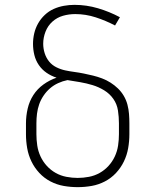

<svg xmlns="http://www.w3.org/2000/svg" viewBox="-20 -763 640 791"><path d="M300 8Q271 8 242.5 3Q214 -2 188 -15.5Q162 -29 142 -50.5Q122 -72 109.5 -98Q97 -124 92 -152.5Q87 -181 87 -210V-255Q87 -285 94 -315.5Q101 -346 117.5 -371.5Q134 -397 159 -415Q184 -433 213 -443Q191 -450 172 -463Q153 -476 140 -495Q127 -514 121.5 -536.5Q116 -559 116 -582Q116 -604 121 -625.5Q126 -647 137 -666.5Q148 -686 164.5 -701.5Q181 -717 201 -726Q221 -735 243 -739Q265 -743 287 -743Q336 -743 383.5 -729Q431 -715 474 -692L454 -658Q416 -678 374.5 -691.5Q333 -705 290 -705Q264 -705 239.5 -698Q215 -691 196 -674Q177 -657 167.5 -632.5Q158 -608 158 -583Q158 -563 164 -544Q170 -525 182 -510Q194 -495 212 -486Q230 -477 249 -473Q268 -469 287 -466.5Q306 -464 325.5 -460Q345 -456 363.5 -451.5Q382 -447 400.5 -440Q419 -433 435.5 -422.5Q452 -412 466 -398.5Q480 -385 490 -368Q500 -351 505 -332Q510 -313 511.5 -293.5Q513 -274 513 -255V-210Q513 -181 508 -152.5Q503 -124 490.5 -98Q478 -72 458 -50.5Q438 -29 412 -15.5Q386 -2 357.5 3Q329 8 300 8ZM300 -30Q323 -30 346.5 -34.5Q370 -39 390.5 -50.5Q411 -62 427 -79.5Q443 -97 453 -118.5Q463 -140 466.5 -163.5Q470 -187 470 -210V-255Q470 -281 466 -307.5Q462 -334 447 -355.5Q432 -377 409 -391Q386 -405 361 -412.5Q336 -420 310 -424.5Q284 -429 258 -433Q238 -429 219.5 -420.5Q201 -412 186 -399Q171 -386 159.5 -369Q148 -352 141.5 -333.5Q135 -315 132.5 -295Q130 -275 130 -255V-210Q130 -187 133.5 -163.5Q137 -140 147 -118.5Q157 -97 173 -79.5Q189 -62 209.5 -50.5Q230 -39 253.5 -34.5Q277 -30 300 -30Z"/></svg>

Font: Iosevka SS04 XLt Ex
Style: Regular
Weight: 200
Width: 7
Monospace: yes
Designer: Belleve Invis
Foundry: Belleve Invis
Version: Version 19.0.0; ttfautohint (v1.8.4)